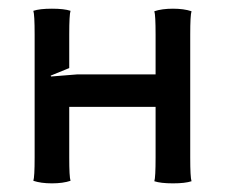

<svg xmlns="http://www.w3.org/2000/svg" viewBox="-20 -422 520 444"><path d="M60.1 -58.1V-341.8Q60.1 -388.2 57.1 -397Q71.8 -401.9 100.1 -401.9Q128.4 -401.9 143.1 -397Q140.1 -388.2 140.1 -341.8V-264.6L97.2 -247.1L98.1 -245.1L159.2 -250H339.8V-341.8Q339.8 -387.2 336.9 -396Q354.5 -401.9 379.9 -401.9Q405.3 -401.9 422.9 -396Q419.9 -387.2 419.9 -341.8V-58.1Q419.9 -11.7 422.9 -2.9Q408.2 2 379.9 2Q351.6 2 336.9 -2.9Q339.8 -11.7 339.8 -58.1V-174.8H140.1V-58.1Q140.1 -12.7 143.1 -3.9Q125.5 2 100.1 2Q74.7 2 57.1 -3.9Q60.1 -12.7 60.1 -58.1Z"/></svg>

Font: Nikodecs
Style: Medium
Weight: 500
Version: Version 0.29